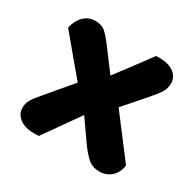

<svg xmlns="http://www.w3.org/2000/svg" viewBox="-117 -609 747 742"><g transform="rotate(30 256.5 -238.5)"><path d="M211.7 -298.2 238.9 -300.7Q274.6 -348.4 308.7 -393.2Q342.8 -438.1 377.7 -486.2Q382.5 -487.2 386 -487.2Q389.5 -487.2 393.3 -487.2Q434 -487.2 457.8 -469.8Q481.6 -452.3 481.6 -424.1Q481.6 -401.7 471 -384.1Q460.4 -366.5 433 -335.3Q405.8 -303.9 378.3 -272.7Q350.8 -241.5 323.6 -210.4L279.4 -189.1Q244.6 -140.1 209.8 -91Q175 -42 140.5 7.3Q137.2 7.3 131 7.7Q124.7 8 121.2 8Q77.7 8 54.4 -10.3Q31.1 -28.7 31.1 -55.8Q31.1 -76 40.7 -92.2Q50.3 -108.4 74.7 -136.6Q108.4 -177 143.1 -217.4Q177.8 -257.8 211.7 -298.2ZM298.7 -286.4 332.7 -268.3Q371.4 -216.6 411 -165.2Q450.6 -113.8 489.3 -62.4Q485 -28.9 463.4 -9.6Q441.8 9.8 410.8 9.8Q378.9 9 358.8 -9Q338.6 -27 319.3 -54.1Q293.9 -90 268 -127.1Q242.1 -164.2 216.6 -199.9L192.1 -217.1Q150.4 -266.3 110.1 -314.7Q69.8 -363.1 29.1 -411.8Q36.1 -445.5 57 -466.4Q77.9 -487.2 107.6 -487.2Q136.7 -487.2 152.8 -473Q168.9 -458.8 188 -433.4Q215 -398 242.6 -360.8Q270.3 -323.5 298.7 -286.4Z"/></g></svg>

Font: Baloo Bhaijaan 2
Style: Regular
Weight: 400
Designer: Sanskriti Dholi, Noopur Datye and Ek Type
Foundry: Ek Type
Version: Version 1.701